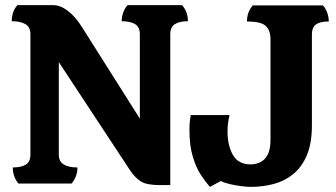

<svg xmlns="http://www.w3.org/2000/svg" viewBox="-20 -718 1314 751"><path d="M606 6Q554 6 531.5 -8Q509 -22 490 -50L210 -475V-114Q210 -86 229.5 -74.5Q249 -63 283 -63Q283 -28 260 0H52Q30 -27 30 -63Q64 -63 81.5 -74.5Q99 -86 99 -114V-584Q99 -612 79.5 -623.5Q60 -635 26 -635Q26 -673 48 -698H187Q216 -698 245.5 -675.5Q275 -653 300 -613L527 -254V-584Q527 -612 508.5 -623.5Q490 -635 456 -635Q456 -652 462 -669Q468 -686 479 -698H692Q715 -672 715 -635Q682 -635 664 -623.5Q646 -612 646 -584V6ZM801 13Q785 -5 766 -33.5Q747 -62 734 -105.5Q721 -149 721 -210Q721 -230 722.5 -243.5Q724 -257 726 -268H878Q874 -252 872 -236.5Q870 -221 870 -204Q870 -149 891 -112Q912 -75 961 -75Q979 -75 997 -83Q1015 -91 1026.5 -112Q1038 -133 1038 -170V-564Q1038 -600 1019 -617Q1000 -634 946 -634Q946 -671 969 -697H1243Q1254 -685 1260 -668Q1266 -651 1266 -634Q1232 -634 1216 -622.5Q1200 -611 1200 -583V-228Q1200 -158 1180.5 -111.5Q1161 -65 1127.5 -37.5Q1094 -10 1051 1.5Q1008 13 961 13Q945 13 922.5 10Q900 7 878.5 2Q857 -3 844 -10Z"/></svg>

Font: Calistoga
Style: Regular
Weight: 400
Designer: Yvonne Schuttler, Eben Sorkin
Foundry: www.sorkintype.com
Version: Version 1.010; ttfautohint (v1.8.4.7-5d5b)